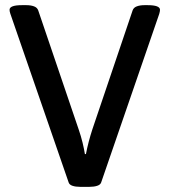

<svg xmlns="http://www.w3.org/2000/svg" viewBox="-20 -722 657 744"><path d="M290 2Q273 2 261 -2Q249 -6 246 -15L20 -669Q17 -678 17 -684Q17 -702 65 -702H82Q99 -702 111.5 -697.5Q124 -693 128 -682L285 -220Q294 -194 300 -169Q306 -144 309 -125H313Q322 -172 338 -221L494 -682Q498 -693 510.5 -697.5Q523 -702 540 -702H552Q600 -702 600 -684Q600 -678 597 -668L372 -15Q369 -6 356.5 -2Q344 2 327 2Z"/></svg>

Font: Asap Medium
Style: Regular
Weight: 500
Designer: Pablo Cosgaya
Foundry: Omnibus-Type
Version: Version 3.001; ttfautohint (v1.8.3)